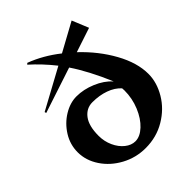

<svg xmlns="http://www.w3.org/2000/svg" viewBox="-224 -940 1097 1097"><g transform="rotate(-45 324.5 -391.5)"><path d="M23 -238Q23 -300 56 -353Q89 -406 140.5 -437.5Q192 -469 244 -469Q301 -469 359.5 -444.5Q418 -420 455 -379Q394 -522 331 -615L55 -524L52 -534L295 -666Q237 -739 173 -796L181 -803Q274 -768 359 -701L531 -795L572 -695L424 -646Q515 -560 570.5 -459.5Q626 -359 626 -269Q626 -200 586 -132.5Q546 -65 474.5 -22.5Q403 20 315 20Q237 20 169.5 -16.5Q102 -53 62.5 -112.5Q23 -172 23 -238ZM301 -49Q339 -49 376.5 -84Q414 -119 438 -177Q462 -235 462 -299L461 -317Q433 -348 387 -364.5Q341 -381 285 -381Q236 -381 205 -340.5Q174 -300 174 -220Q174 -175 192 -135.5Q210 -96 239.5 -72.5Q269 -49 301 -49Z"/></g></svg>

Font: Tiejili SC
Style: Regular
Weight: 400
Designer: Buernia
Foundry: Ershou Xiaoxi Press
Version: Version 1.100